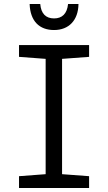

<svg xmlns="http://www.w3.org/2000/svg" viewBox="-20 -939 540 959"><path d="M250 -789C324 -789 371 -838 372 -919H320C315 -870 290 -847 250 -847C209 -847 185 -871 181 -919H128C131 -833 177 -789 250 -789ZM75 0H425V-59L290 -69V-645L425 -655V-714H75V-655L208 -645V-69L75 -59Z"/></svg>

Font: Noto Sans Mono ExtraCondensed
Style: Regular
Weight: 400
Width: 2
Designer: Monotype Design Team
Foundry: Monotype Imaging Inc.
Version: Version 2.014